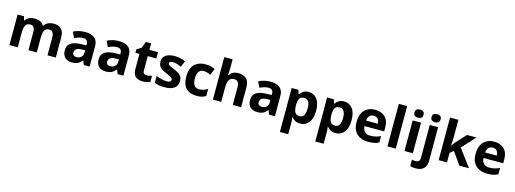

<svg xmlns="http://www.w3.org/2000/svg" viewBox="-3 -1916 8884 3313"><g transform="rotate(15 4439.5 -260.0)"><path d="M719 -556Q812 -556 859.5 -508.5Q907 -461 907 -356V0H758V-319Q758 -437 676 -437Q617 -437 592 -395Q567 -353 567 -274V0H418V-319Q418 -437 336 -437Q274 -437 250.5 -390.5Q227 -344 227 -257V0H78V-546H192L212 -476H220Q245 -518 288.5 -537Q332 -556 379 -556Q439 -556 481 -536.5Q523 -517 545 -476H558Q583 -518 627.5 -537Q672 -556 719 -556Z M1284 -557Q1394 -557 1452.5 -509.5Q1511 -462 1511 -364V0H1407L1378 -74H1374Q1339 -30 1300 -10Q1261 10 1193 10Q1120 10 1072 -32.5Q1024 -75 1024 -163Q1024 -250 1085 -291.5Q1146 -333 1268 -337L1363 -340V-364Q1363 -407 1340.5 -427Q1318 -447 1278 -447Q1238 -447 1200 -435.5Q1162 -424 1124 -407L1075 -508Q1119 -531 1172.5 -544Q1226 -557 1284 -557ZM1305 -251Q1233 -249 1205 -225Q1177 -201 1177 -162Q1177 -128 1197 -113.5Q1217 -99 1249 -99Q1297 -99 1330 -127.5Q1363 -156 1363 -208V-253Z M1888 -557Q1998 -557 2056.5 -509.5Q2115 -462 2115 -364V0H2011L1982 -74H1978Q1943 -30 1904 -10Q1865 10 1797 10Q1724 10 1676 -32.5Q1628 -75 1628 -163Q1628 -250 1689 -291.5Q1750 -333 1872 -337L1967 -340V-364Q1967 -407 1944.5 -427Q1922 -447 1882 -447Q1842 -447 1804 -435.5Q1766 -424 1728 -407L1679 -508Q1723 -531 1776.5 -544Q1830 -557 1888 -557ZM1909 -251Q1837 -249 1809 -225Q1781 -201 1781 -162Q1781 -128 1801 -113.5Q1821 -99 1853 -99Q1901 -99 1934 -127.5Q1967 -156 1967 -208V-253Z M2498 -109Q2523 -109 2546 -114Q2569 -119 2592 -126V-15Q2568 -5 2532.5 2.5Q2497 10 2455 10Q2406 10 2367.5 -6Q2329 -22 2306.5 -61.5Q2284 -101 2284 -171V-434H2213V-497L2295 -547L2338 -662H2433V-546H2586V-434H2433V-171Q2433 -140 2451 -124.5Q2469 -109 2498 -109Z M3083 -162Q3083 -79 3024.5 -34.5Q2966 10 2850 10Q2793 10 2752 2.5Q2711 -5 2670 -22V-145Q2714 -125 2765 -112Q2816 -99 2855 -99Q2899 -99 2917.5 -112Q2936 -125 2936 -146Q2936 -160 2928.5 -171Q2921 -182 2896 -196Q2871 -210 2818 -232Q2767 -254 2734 -275.5Q2701 -297 2685 -327.5Q2669 -358 2669 -404Q2669 -480 2728 -518Q2787 -556 2885 -556Q2936 -556 2982 -546Q3028 -536 3077 -513L3032 -406Q2992 -423 2956 -434.5Q2920 -446 2883 -446Q2817 -446 2817 -410Q2817 -397 2825.5 -386.5Q2834 -376 2858.5 -364Q2883 -352 2931 -332Q2978 -313 3012 -292.5Q3046 -272 3064.5 -241.5Q3083 -211 3083 -162Z M3421 10Q3299 10 3232.5 -57.5Q3166 -125 3166 -270Q3166 -370 3200 -433Q3234 -496 3294.5 -526Q3355 -556 3434 -556Q3490 -556 3531.5 -545Q3573 -534 3604 -519L3560 -404Q3525 -418 3494.5 -427Q3464 -436 3434 -436Q3318 -436 3318 -271Q3318 -189 3348.5 -150Q3379 -111 3434 -111Q3481 -111 3517 -123.5Q3553 -136 3587 -158V-31Q3553 -9 3515.5 0.5Q3478 10 3421 10Z M3862 -605Q3862 -565 3859.5 -528Q3857 -491 3855 -476H3863Q3889 -518 3930 -537Q3971 -556 4021 -556Q4110 -556 4163.5 -508.5Q4217 -461 4217 -356V0H4068V-319Q4068 -437 3980 -437Q3913 -437 3887.5 -390.5Q3862 -344 3862 -257V0H3713V-760H3862Z M4594 -557Q4704 -557 4762.5 -509.5Q4821 -462 4821 -364V0H4717L4688 -74H4684Q4649 -30 4610 -10Q4571 10 4503 10Q4430 10 4382 -32.5Q4334 -75 4334 -163Q4334 -250 4395 -291.5Q4456 -333 4578 -337L4673 -340V-364Q4673 -407 4650.5 -427Q4628 -447 4588 -447Q4548 -447 4510 -435.5Q4472 -424 4434 -407L4385 -508Q4429 -531 4482.5 -544Q4536 -557 4594 -557ZM4615 -251Q4543 -249 4515 -225Q4487 -201 4487 -162Q4487 -128 4507 -113.5Q4527 -99 4559 -99Q4607 -99 4640 -127.5Q4673 -156 4673 -208V-253Z M5278 -556Q5370 -556 5427 -484.5Q5484 -413 5484 -274Q5484 -135 5425 -62.5Q5366 10 5274 10Q5215 10 5180 -11.5Q5145 -33 5123 -60H5115Q5123 -18 5123 20V240H4974V-546H5095L5116 -475H5123Q5145 -508 5182 -532Q5219 -556 5278 -556ZM5230 -437Q5172 -437 5148.5 -401Q5125 -365 5123 -291V-275Q5123 -196 5146.5 -153.5Q5170 -111 5232 -111Q5283 -111 5307.5 -153.5Q5332 -196 5332 -276Q5332 -437 5230 -437Z M5911 -556Q6003 -556 6060 -484.5Q6117 -413 6117 -274Q6117 -135 6058 -62.5Q5999 10 5907 10Q5848 10 5813 -11.5Q5778 -33 5756 -60H5748Q5756 -18 5756 20V240H5607V-546H5728L5749 -475H5756Q5778 -508 5815 -532Q5852 -556 5911 -556ZM5863 -437Q5805 -437 5781.5 -401Q5758 -365 5756 -291V-275Q5756 -196 5779.5 -153.5Q5803 -111 5865 -111Q5916 -111 5940.5 -153.5Q5965 -196 5965 -276Q5965 -437 5863 -437Z M6465 -556Q6578 -556 6644 -491.5Q6710 -427 6710 -308V-236H6358Q6360 -173 6395.5 -137Q6431 -101 6494 -101Q6547 -101 6590 -111.5Q6633 -122 6679 -144V-29Q6639 -9 6594.5 0.5Q6550 10 6487 10Q6405 10 6342 -20.5Q6279 -51 6243 -113Q6207 -175 6207 -269Q6207 -365 6239.5 -428.5Q6272 -492 6330 -524Q6388 -556 6465 -556ZM6466 -450Q6423 -450 6394.5 -422Q6366 -394 6361 -335H6570Q6569 -385 6544 -417.5Q6519 -450 6466 -450Z M6980 0H6831V-760H6980Z M7211 -760Q7244 -760 7268 -744.5Q7292 -729 7292 -687Q7292 -646 7268 -630Q7244 -614 7211 -614Q7177 -614 7153.5 -630Q7130 -646 7130 -687Q7130 -729 7153.5 -744.5Q7177 -760 7211 -760ZM7285 -546V0H7136V-546Z M7435 -687Q7435 -729 7458.5 -744.5Q7482 -760 7516 -760Q7549 -760 7573 -744.5Q7597 -729 7597 -687Q7597 -646 7573 -630Q7549 -614 7516 -614Q7482 -614 7458.5 -630Q7435 -646 7435 -687ZM7397 240Q7372 240 7344.5 236.5Q7317 233 7299 228V111Q7317 115 7333 117.5Q7349 120 7369 120Q7399 120 7420 103Q7441 86 7441 37V-546H7590V59Q7590 109 7571 150Q7552 191 7509.5 215.5Q7467 240 7397 240Z M7895 -420Q7895 -389 7892.5 -358.5Q7890 -328 7887 -297H7889Q7904 -318 7920 -339.5Q7936 -361 7954 -380L8107 -546H8275L8058 -309L8288 0H8116L7959 -221L7895 -170V0H7746V-760H7895Z M8591 -556Q8704 -556 8770 -491.5Q8836 -427 8836 -308V-236H8484Q8486 -173 8521.5 -137Q8557 -101 8620 -101Q8673 -101 8716 -111.5Q8759 -122 8805 -144V-29Q8765 -9 8720.5 0.5Q8676 10 8613 10Q8531 10 8468 -20.5Q8405 -51 8369 -113Q8333 -175 8333 -269Q8333 -365 8365.5 -428.5Q8398 -492 8456 -524Q8514 -556 8591 -556ZM8592 -450Q8549 -450 8520.5 -422Q8492 -394 8487 -335H8696Q8695 -385 8670 -417.5Q8645 -450 8592 -450Z"/></g></svg>

Font: Noto Sans Bengali
Style: Bold
Weight: 700
Designer: Jelle Bosma - Monotype Design Team
Foundry: Monotype Imaging Inc.
Version: Version 2.003; ttfautohint (v1.8.4.7-5d5b)